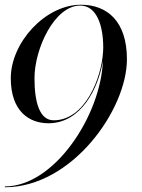

<svg xmlns="http://www.w3.org/2000/svg" viewBox="-22 -780 601 810"><path d="M513.5 -530C513.5 -690 430.5 -760 319.5 -760C168.5 -760 23.5 -600 23.5 -450C23.5 -310 101.5 -260 182.5 -260C320 -260 393.5 -407.5 412 -523.5C404 -295.5 209 6.5 -1.5 6.5V10C281.5 10 513.5 -317 513.5 -530ZM123.5 -450C123.5 -574 207.5 -756.5 316.5 -756.5C385 -756.5 413.5 -674 413.5 -580L413 -564C407 -452 337 -272.5 204.5 -272.5C146 -272.5 123.5 -346 123.5 -450Z"/></svg>

Font: Bodoni* 48pt
Style: Italic
Weight: 400
Italic angle: -13°
Version: Version 2.3